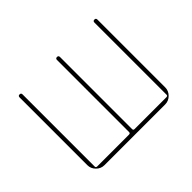

<svg xmlns="http://www.w3.org/2000/svg" viewBox="-112 -713 907 907"><g transform="rotate(-45 341.0 -260.0)"><path d="M138 0Q115 0 98 -17Q81 -34 81 -57V-510Q81 -520 91 -520Q101 -520 101 -510V-28Q101 -20 110 -20H322Q331 -20 331 -28V-510Q331 -520 341 -520Q351 -520 351 -510V-28Q351 -20 359 -20H572Q581 -20 581 -28V-510Q581 -520 591 -520Q601 -520 601 -510V-57Q601 -34 584 -17Q567 0 544 0Z"/></g></svg>

Font: Rounded Mplus 1c Thin
Style: Regular
Weight: 250
Version: Version 1.059.20150529